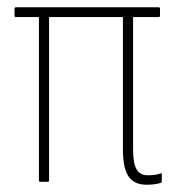

<svg xmlns="http://www.w3.org/2000/svg" viewBox="-20 -500 479 528"><path d="M383 8Q350 8 334 -14Q318 -36 318 -90V-453H115V-4Q115 0 111 0H91Q87 0 87 -4V-453H24Q20 -453 20 -457V-476Q20 -480 24 -480H416Q420 -480 420 -476V-457Q420 -453 416 -453H346V-89Q346 -51 355.5 -34.5Q365 -18 387 -18Q395 -18 404 -19Q413 -20 421 -23Q425 -25 425 -20V-2Q425 2 422 3Q406 8 383 8Z"/></svg>

Font: Sofia Sans Cond ExtraLight
Style: Regular
Weight: 200
Width: 3
Designer: Botio Nikoltchev, Ani Petrova
Foundry: lettersoup
Version: Version 4.100; ttfautohint (v1.8.3)